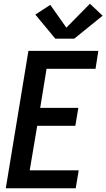

<svg xmlns="http://www.w3.org/2000/svg" viewBox="-20 -1007 569 1027"><path d="M11 0 132 -735H506L491 -639H229L195 -430H399L383 -334H179L139 -96H401L385 0ZM276 -800 169 -929 249 -981 335 -859 461 -987 529 -923 377 -800Z"/></svg>

Font: Iosevka Curly Oblique
Style: Bold
Weight: 700
Italic angle: -9°
Monospace: yes
Designer: Belleve Invis
Foundry: Belleve Invis
Version: Version 11.1.0; ttfautohint (v1.8.3)